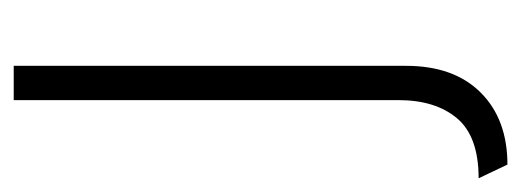

<svg xmlns="http://www.w3.org/2000/svg" viewBox="-292 -305 760 280"><g transform="rotate(-90 88.0 -165.0)"><path d="M-12 195 -32 153Q29 153 55.5 121.5Q82 90 82 36V-525H132V47Q132 117 93 156Q54 195 -12 195Z"/></g></svg>

Font: Readex Pro ExtraLight
Style: Regular
Weight: 200
Designer: Bonnie Shaver-Troup, Thomas Jockin
Foundry: Lexend
Version: Version 1.203; ttfautohint (v1.8.3)